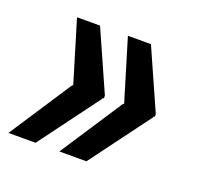

<svg xmlns="http://www.w3.org/2000/svg" viewBox="-79 -542 592 566"><g transform="rotate(20 217.0 -259.0)"><path d="M-0.5 -64 128.4 -260.7 225.1 -261.7V-253.4L84.5 -64ZM72.8 -453.6H145L229 -264.6V-255.9L132.3 -256.8ZM159.2 -64 288.1 -260.7 384.8 -261.7V-253.4L244.1 -64ZM232.4 -453.6H304.7L388.7 -264.6V-255.9L292 -256.8Z"/></g></svg>

Font: Roboto Condensed SemiBold
Style: Italic
Weight: 600
Italic angle: -12°
Designer: Christian Robertson
Foundry: Google
Version: Version 3.008; 2023